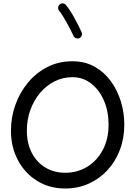

<svg xmlns="http://www.w3.org/2000/svg" viewBox="-20 -1061 785 1120"><path d="M360.4 38.6Q269 38.6 197.5 -5.4Q126 -49.3 85 -125.7Q43.9 -202.1 43.9 -299.3Q43.9 -377 69.8 -449.5Q95.7 -522 143.3 -579.3Q190.9 -636.7 256.6 -670.2Q322.3 -703.6 402.3 -703.6Q475.6 -703.6 532 -671.9Q588.4 -640.1 627 -586.9Q665.5 -533.7 685.3 -468Q705.1 -402.3 705.1 -334Q705.1 -254.9 679.4 -187Q653.8 -119.1 607.2 -68.6Q560.5 -18.1 497.6 10.3Q434.6 38.6 360.4 38.6ZM360.4 -53.2Q431.6 -53.2 489 -88.4Q546.4 -123.5 579.8 -186.8Q613.3 -250 613.3 -334Q613.3 -411.6 586.2 -474.4Q559.1 -537.1 511.5 -574Q463.9 -610.8 402.3 -610.8Q346.7 -610.8 298.3 -586.4Q250 -562 213.6 -518.8Q177.2 -475.6 157 -419.4Q136.7 -363.3 136.7 -299.3Q136.7 -224.1 165.8 -168.7Q194.8 -113.3 245.4 -83.3Q295.9 -53.2 360.4 -53.2ZM329.1 -1035.6Q337.4 -1042.5 348.1 -1041Q358.9 -1039.6 365.2 -1031.2Q389.2 -1001.5 413.8 -956.8Q438.5 -912.1 456.1 -873Q460.4 -863.8 456.5 -853.3Q452.6 -842.8 442.9 -838.4Q433.6 -834.5 423.1 -838.4Q412.6 -842.3 408.7 -851.6Q392.1 -888.2 368.2 -931.2Q344.2 -974.1 324.2 -999Q317.9 -1007.3 319.3 -1018.3Q320.8 -1029.3 329.1 -1035.6Z"/></svg>

Font: Mikhak-DS1-FD Medium
Style: Regular
Weight: 500
Designer: Amin Abedi
Version: Version 3.2